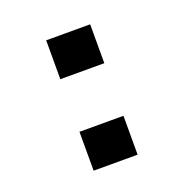

<svg xmlns="http://www.w3.org/2000/svg" viewBox="-96 -596 692 692"><g transform="rotate(-20 250.0 -250.0)"><path d="M149.9 -500H318.6V-350.9H149.9ZM149.9 -149.1H318.6V0H149.9Z"/></g></svg>

Font: Trispace Thin
Style: Regular
Weight: 100
Designer: Tyler Finck
Foundry: Etcetera Type Company
Version: Version 1.210